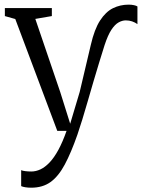

<svg xmlns="http://www.w3.org/2000/svg" viewBox="-20 -578 630 848"><path d="M118 251Q103.5 251 91.5 249Q79.5 247 73.5 244V173.5Q79.5 176.5 92.5 178Q105.5 179.5 118 179.5Q138.5 179.5 158.8 170Q179 160.5 199 139.5Q219 118.5 237.8 84Q256.5 49.5 274 0H233L47.5 -494L1.5 -507V-542.5H209V-507L136 -494.5L246 -171.5L290 -31.5L332 -172L381 -379.5Q397 -449 422 -487.5Q447 -526 479 -541.8Q511 -557.5 548 -557.5Q561 -557.5 571.5 -555.2Q582 -553 587 -549.5V-471.5Q576.5 -479 563.5 -483.5Q550.5 -488 535.5 -488Q520 -488 503.8 -479Q487.5 -470 472 -446.5Q456.5 -423 442 -379Q430.5 -343 417.8 -301.2Q405 -259.5 392.2 -215.8Q379.5 -172 367.2 -129.8Q355 -87.5 343.5 -50Q332 -12.5 322 16.5Q294 96.5 266.2 148.5Q238.5 200.5 203.5 225.8Q168.5 251 118 251Z"/></svg>

Font: Merriweather 48pt Light
Style: Regular
Weight: 300
Version: Version 2.100